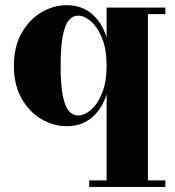

<svg xmlns="http://www.w3.org/2000/svg" viewBox="-20 -490 694 760"><path d="M333 250V224H402V-117Q383 -57 342.5 -23.8Q302 9.5 245 9.5Q191 9.5 143 -19Q95 -47.5 65 -101Q35 -154.5 35 -229.5Q35 -304.5 65 -358.2Q95 -412 143 -440.8Q191 -469.5 245 -469.5Q302 -469.5 342.5 -436Q383 -402.5 402 -342V-460H634.5V-434H565.5V224H634.5V250ZM289.5 -33Q314.5 -33 340.5 -55.5Q366.5 -78 384.2 -122Q402 -166 402 -229.5Q402 -294 384.2 -338.2Q366.5 -382.5 340.5 -405.2Q314.5 -428 289.5 -428Q267 -428 251.5 -408.5Q236 -389 228 -345.5Q220 -302 220 -229.5Q220 -157.5 228 -114.2Q236 -71 251.5 -52Q267 -33 289.5 -33Z"/></svg>

Font: Bodoni Moda 9pt ExtraBold
Style: Regular
Weight: 800
Designer: Owen Earl
Foundry: indestructible type
Version: Version 2.005